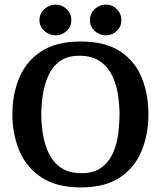

<svg xmlns="http://www.w3.org/2000/svg" viewBox="-20 -808 701 837"><path d="M332 9Q227 9 161 -34.5Q95 -78 64.5 -150.5Q34 -223 34 -310Q34 -397 64 -469Q94 -541 159.5 -584Q225 -627 332 -627Q439 -627 504 -584Q569 -541 598 -469Q627 -397 627 -310Q627 -223 597.5 -150.5Q568 -78 503 -34.5Q438 9 332 9ZM336 -53Q390 -53 423 -78Q456 -103 473 -142Q490 -181 495.5 -225.5Q501 -270 501 -310Q501 -349 494.5 -393.5Q488 -438 469.5 -477Q451 -516 416.5 -540.5Q382 -565 326 -565Q273 -565 240 -540.5Q207 -516 190 -477Q173 -438 166.5 -393.5Q160 -349 160 -310Q160 -269 167 -224Q174 -179 192.5 -140Q211 -101 245.5 -77Q280 -53 336 -53ZM442 -654Q414 -654 393 -673Q372 -692 372 -720Q372 -749 393 -768.5Q414 -788 442 -788Q469 -788 489 -768.5Q509 -749 509 -720Q509 -692 489 -673Q469 -654 442 -654ZM223 -654Q195 -654 173.5 -673Q152 -692 152 -720Q152 -749 173.5 -768.5Q195 -788 223 -788Q250 -788 270.5 -768.5Q291 -749 291 -720Q291 -692 270.5 -673Q250 -654 223 -654Z"/></svg>

Font: Manuale SemiBold
Style: Regular
Weight: 600
Version: Version 1.002